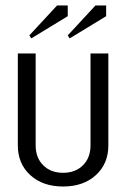

<svg xmlns="http://www.w3.org/2000/svg" viewBox="-20 -675 460 700"><path d="M94 -535 87 -546 188 -655H227V-616ZM234 -535 227 -546 328 -655H367V-616ZM310 -145V-480H375V-145Q375 -78 329.5 -36.5Q284 5 210 5Q136 5 90.5 -36.5Q45 -78 45 -145V-480H110V-145Q110 -100 137.5 -72.5Q165 -45 210 -45Q255 -45 282.5 -72.5Q310 -100 310 -145Z"/></svg>

Font: Glametrix
Style: Regular
Weight: 500
Designer: gluk
Foundry: gluk
Version: Version 0.40